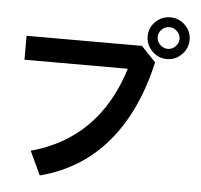

<svg xmlns="http://www.w3.org/2000/svg" viewBox="-59 -841 1081 1031"><g transform="rotate(5 481.0 -325.5)"><path d="M705 -668Q705 -714 738.5 -746.5Q772 -779 818 -779Q864 -779 897.5 -746.5Q931 -714 931 -668Q931 -621 897.5 -587.5Q864 -554 818 -554Q772 -554 738.5 -587.5Q705 -621 705 -668ZM877 -668Q877 -691 859 -708.5Q841 -726 818 -726Q794 -726 776.5 -709Q759 -692 759 -668Q759 -644 777 -626.5Q795 -609 818 -609Q842 -609 859.5 -627Q877 -645 877 -668ZM193 128 133 0Q495 -99 614 -484H57V-613H679L757 -531Q696 -262 554 -95.5Q412 71 193 128Z"/></g></svg>

Font: Gmarket Sans TTF Bold
Style: Regular
Weight: 700
Designer: Creative Director : Sungho Lee; Art Director : Kiwoong Choi; Project Manager : Sori Yang, Jongwook Yoon; Font Designer :
Foundry: Sandoll Inc.
Version: Version 1.000;hotconv 1.0.109;makeotfexe 2.5.65596